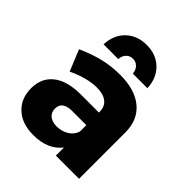

<svg xmlns="http://www.w3.org/2000/svg" viewBox="-212 -889 1025 1025"><g transform="rotate(45 300.5 -376.5)"><path d="M549 -352V0H374V-61Q320 8 211 8Q125 8 75.5 -38.5Q26 -85 26 -161Q26 -238 79.5 -281Q133 -324 233 -325H374V-331Q374 -370 347.5 -391Q321 -412 271 -412Q237 -412 194.5 -401Q152 -390 109 -369L60 -489Q126 -519 186.5 -533.5Q247 -548 312 -548Q424 -548 486 -496.5Q548 -445 549 -352ZM374 -183V-230H268Q193 -230 193 -174Q193 -146 212.5 -129.5Q232 -113 266 -113Q306 -113 336 -132.5Q366 -152 374 -183ZM134 -600Q137 -673 182.5 -717Q228 -761 300 -761Q371 -761 416.5 -717Q462 -673 465 -600H355Q353 -626 337.5 -641.5Q322 -657 300 -657Q277 -657 262 -641.5Q247 -626 245 -600Z"/></g></svg>

Font: Gontserrat
Style: Bold
Weight: 700
Designer: Julieta Ulanovsky
Foundry: Julieta Ulanovsky
Version: Version 6.001